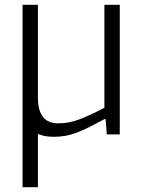

<svg xmlns="http://www.w3.org/2000/svg" viewBox="-20 -560 594 800"><path d="M74 -540H138V-153Q138 -46 223 -46Q268 -46 313 -63.5Q358 -81 415 -111V-540H479V0H425L420 -64H416Q379 -44 351 -30Q323 -16 299 -7Q275 2 252 6Q229 10 204 10Q165 10 138 -2V220H74Z"/></svg>

Font: Encode Sans Narrow
Style: Light
Weight: 300
Designer: Pablo Impallari, Andres Torresi
Foundry: Pablo Impallari, Andres Torresi
Version: Version 1.000; ttfautohint (v1.00) -l 8 -r 50 -G 200 -x 14 -